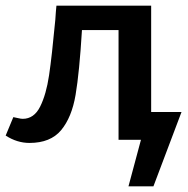

<svg xmlns="http://www.w3.org/2000/svg" viewBox="-24 -493 663 677"><path d="M616 -98 517 164H429L473 0H394V-387H265Q256 -238 242.5 -158.5Q229 -79 191.5 -34Q154 11 80 11Q36 11 -4 -15L23 -80Q29 -79 39.5 -76.5Q50 -74 56 -74Q96 -74 117.5 -117Q139 -160 149 -227.5Q159 -295 171 -423Q173 -455 175 -473H509V-98Z"/></svg>

Font: Ysabeau SC
Style: Bold
Weight: 700
Designer: Christian Thalmann (Catharsis Fonts)
Version: Version 0.003